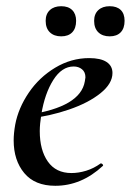

<svg xmlns="http://www.w3.org/2000/svg" viewBox="-20 -586 421 618"><path d="M24 -134Q24 -157 29 -185Q39 -238 72.5 -287.5Q106 -337 157.5 -368Q209 -399 267 -399Q304 -399 323 -386.5Q342 -374 342 -351Q342 -317 303.5 -286Q265 -255 202.5 -233.5Q140 -212 71 -204L73 -217Q239 -242 253 -324Q255 -334 255 -337Q255 -354 244 -363Q233 -372 217 -372Q179 -372 151.5 -328.5Q124 -285 113 -218Q108 -186 108 -164Q108 -103 134 -66Q160 -29 210 -29Q233 -29 257.5 -36.5Q282 -44 304 -60H305Q308 -60 310.5 -57Q313 -54 311 -52Q242 12 158 12Q92 12 58 -29Q24 -70 24 -134ZM283 -519Q283 -541 296.5 -553.5Q310 -566 333 -566Q356 -566 368.5 -554Q381 -542 381 -519Q381 -495 368.5 -482Q356 -469 333 -469Q310 -469 296.5 -482Q283 -495 283 -519ZM127 -519Q127 -541 140.5 -553.5Q154 -566 177 -566Q200 -566 212.5 -553.5Q225 -541 225 -519Q225 -495 212.5 -482Q200 -469 177 -469Q154 -469 140.5 -482Q127 -495 127 -519Z"/></svg>

Font: Cormorant Garamond SemiBold
Style: Italic
Weight: 600
Italic angle: -10°
Designer: Christian Thalmann (Catharsis Fonts)
Foundry: Catharsis Fonts
Version: Version 4.000